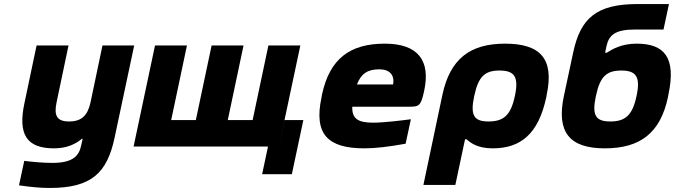

<svg xmlns="http://www.w3.org/2000/svg" viewBox="-20 -725 3339 950"><path d="M547 -44 644 -500H487L428 -219C414 -154 384 -124 322 -124C261 -124 246 -153 260 -219L319 -500H161L101 -215C68 -61 111 9 247 9C311 9 353 -12 385 -38H389L382 -7C371 48 339 81 239 81C195 81 140 76 100 71L74 192C137 201 179 205 227 205C431 205 510 132 547 -44Z M747 -500 641 0H1306L1277 137H1424L1481 -131H1388L1360 0L1466 -500H1308L1230 -131H1107L1185 -500H1027L949 -131H827L905 -500Z M2079 -277C2110 -422 2052 -509 1884 -509C1712 -509 1611 -435 1573 -256L1571 -244C1532 -62 1600 9 1783 9C1837 9 1906 1 1987 -14L2013 -135C1969 -129 1877 -118 1826 -118C1751 -118 1721 -138 1723 -197H2004C2053 -197 2063 -200 2079 -277ZM1746 -307C1767 -361 1799 -382 1857 -382C1910 -382 1933 -352 1925 -307Z M2683 -244 2685 -256C2723 -434 2654 -509 2479 -509C2306 -509 2207 -434 2169 -256L2075 190H2233L2281 -36H2288C2308 -19 2341 9 2418 9C2555 9 2644 -61 2683 -244ZM2326 -248 2327 -252C2347 -347 2380 -376 2451 -376C2524 -376 2548 -347 2528 -252L2527 -248C2507 -153 2470 -124 2397 -124C2326 -124 2306 -153 2326 -248Z M3285 -244 3287 -256C3327 -441 3267 -509 3130 -509C3054 -509 3009 -481 2982 -464H2974L2980 -493C2992 -551 3022 -579 3123 -579H3263L3290 -705H3135C2931 -705 2852 -635 2816 -465L2770 -250C2732 -71 2798 9 2972 9C3147 9 3247 -66 3285 -244ZM2928 -248 2929 -252C2949 -347 2982 -376 3054 -376C3126 -376 3150 -347 3130 -252L3129 -248C3109 -153 3072 -124 3000 -124C2928 -124 2908 -153 2928 -248Z"/></svg>

Font: LT Wave Text Black Italic
Style: Regular
Weight: 900
Designer: Daniel Lyons
Version: Version 2.5 (Glyphs App)